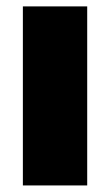

<svg xmlns="http://www.w3.org/2000/svg" viewBox="-20 -565 335 585"><path d="M49.7 0V-545.5H245.7V0Z"/></svg>

Font: Inter UI Black
Style: Regular
Weight: 900
Designer: Rasmus Andersson
Foundry: rsms
Version: 3.2;8d6f07862